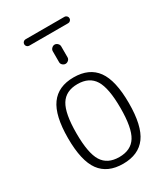

<svg xmlns="http://www.w3.org/2000/svg" viewBox="-206 -934 912 1040"><g transform="rotate(-30 250.0 -414.5)"><path d="M355.5 -436Q323.2 -488.3 250 -488.3Q176.8 -488.3 144.5 -436Q112.3 -383.8 112.3 -259.8Q112.3 -135.7 144.5 -84Q176.8 -32.2 250 -32.2Q323.2 -32.2 355.5 -84Q387.7 -135.7 387.7 -259.8Q387.7 -383.8 355.5 -436ZM59.6 -259.8Q59.6 -400.4 106.4 -465.3Q153.3 -530.3 250 -530.3Q346.7 -530.3 393.6 -465.8Q440.4 -401.4 440.4 -259.8Q440.4 -118.2 393.6 -54.2Q346.7 9.8 250 9.8Q153.3 9.8 106.4 -54.2Q59.6 -118.2 59.6 -259.8ZM372.1 -798.8H127.9Q120.1 -798.8 114.3 -804.7Q108.4 -810.5 108.4 -818.8Q108.4 -827.1 114.3 -833Q120.1 -838.9 127.9 -838.9H372.1Q379.9 -838.9 385.7 -833Q391.6 -827.1 391.6 -818.8Q391.6 -810.5 385.7 -804.7Q379.9 -798.8 372.1 -798.8ZM223.6 -709Q223.6 -719.7 231.9 -727.5Q240.2 -735.4 250 -735.4Q259.8 -735.4 268.1 -727.5Q276.4 -719.7 276.4 -709V-640.6Q276.4 -629.9 268.1 -622.6Q259.8 -615.2 250 -615.2Q240.2 -615.2 231.9 -622.6Q223.6 -629.9 223.6 -640.6Z"/></g></svg>

Font: Rounded-X Mgen+ 1mn light
Style: Regular
Weight: 200
Designer: [Source Han Sans]
Ryoko NISHIZUKA  (kana & ideographs); Paul D. Hunt (Latin, Greek & Cyrillic); Wenlong ZHANG  (bopomofo
Version: Version 1.059.20150602